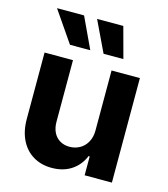

<svg xmlns="http://www.w3.org/2000/svg" viewBox="-113 -845 823 941"><g transform="rotate(15 298.5 -374.5)"><path d="M396.8 -530.3H540.6V0H402.3V-95.9H396.5Q377.6 -48.5 336.1 -20.8Q294.7 6.8 235.9 6.8Q182.9 6.8 142.4 -17.3Q101.9 -41.4 79.4 -86.6Q56.9 -131.8 56.9 -192.8V-530.3H201.1V-218Q201.1 -187 212.4 -163.9Q223.8 -140.8 244.9 -128.3Q266 -115.7 293.7 -115.7Q321.5 -115.7 345 -128.5Q368.5 -141.3 382.7 -166.5Q396.8 -191.8 396.8 -226.1ZM59.5 -756.1H196.8L270.4 -599.2H167.3ZM262.8 -756.1H395.9L438.3 -599.2H337.8Z"/></g></svg>

Font: WEMIX Pretendard Variable
Style: Regular
Weight: 400
Designer: Base glyphs from Inter by Rasmus Andersson; Hangeul glyphs from Noto Sans CJK(Source Han Sans) by Jang Soo-young and Kan
Foundry: Kil Hyung-jin
Version: Version 1.000;Glyphs 3.2 (3208)